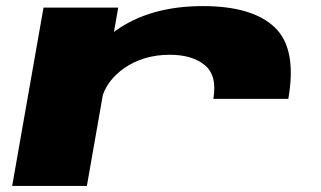

<svg xmlns="http://www.w3.org/2000/svg" viewBox="-20 -611 1056 631"><path d="M681 -286Q694.5 -362.5 653.2 -396.8Q612 -431 538 -431Q451 -431 387.5 -386.5Q335.5 -349.5 318 -299L265.5 0H20L123 -586H368.5L354.5 -506Q357 -507.5 359 -509.5Q473 -591 646.5 -591Q809.5 -591 883 -521Q956.5 -451 927.5 -286Z"/></svg>

Font: Anybody UltraExpanded ExtraBold
Style: Italic
Weight: 800
Width: 9
Italic angle: -10°
Designer: Tyler Finck
Foundry: Etcetera Type Company
Version: Version 1.010; ttfautohint (v1.8.3) -l 8 -r 50 -G 200 -x 14 